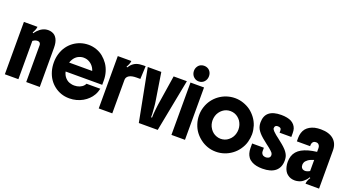

<svg xmlns="http://www.w3.org/2000/svg" viewBox="-70 -2088 5461 2998"><g transform="rotate(20 2660.5 -589.5)"><path d="M50 -870H275Q275 -866 273 -853.5Q271 -841 268 -834Q264 -823 260 -812Q256 -801 248 -786Q245 -780 242 -774.5Q239 -769 235 -763L247 -753Q266 -781 283 -798.5Q300 -816 321 -833Q340 -848 363 -859Q386 -870 408 -875Q419 -877 430.5 -878.5Q442 -880 454 -880Q484 -880 513.5 -870.5Q543 -861 565 -842Q609 -802 623 -730Q626 -712 628 -692Q630 -672 630 -650V0H405V-610Q405 -622 403 -628.5Q401 -635 395 -646Q391 -652 383 -657Q375 -662 369 -663Q359 -665 351 -665Q343 -665 336 -663.5Q329 -662 321 -660Q312 -658 306 -654.5Q300 -651 290 -646Q286 -644 282.5 -641.5Q279 -639 275 -636V0H50Z M1535 -438V-365H927Q933 -335 946.5 -309.5Q960 -284 977 -266Q996 -246 1017 -233Q1038 -220 1068 -213Q1081 -209 1095.5 -207Q1110 -205 1126 -205Q1174 -205 1214 -221Q1254 -237 1279 -266Q1285 -273 1290 -281Q1295 -289 1299 -297H1528Q1514 -235 1487 -189Q1460 -143 1427 -112Q1389 -74 1341.5 -47Q1294 -20 1238 -5Q1211 2 1182 6Q1153 10 1123 10Q1046 10 983.5 -12.5Q921 -35 872 -73Q765 -155 725 -292Q705 -360 705 -438Q705 -513 726 -582Q747 -651 785 -705Q824 -760 876.5 -799Q929 -838 992 -859Q1056 -880 1125 -880Q1192 -880 1256 -857.5Q1320 -835 1369 -795Q1420 -753 1457.5 -699Q1495 -645 1515 -577Q1535 -511 1535 -438ZM931 -515H1314Q1298 -568 1260 -606Q1223 -643 1173 -658Q1160 -661 1147 -663Q1134 -665 1120 -665Q1069 -665 1022 -638Q1005 -628 986.5 -610Q968 -592 953 -565Q939 -540 931 -515Z M1610 -870H1835Q1835 -859 1833 -850.5Q1831 -842 1826 -828Q1821 -813 1820 -810Q1819 -807 1816.5 -803.5Q1814 -800 1807 -783Q1802 -772 1795 -763L1807 -753Q1823 -777 1838.5 -795Q1854 -813 1878 -830Q1918 -858 1974 -866Q2000 -870 2034 -870H2073L2063 -655H2000Q1921 -655 1879 -630Q1835 -603 1835 -556V0H1610Z M2333 -870 2404 -422Q2408 -399 2411.5 -370.5Q2415 -342 2417 -315Q2419 -289 2421 -260.5Q2423 -232 2425 -202Q2425 -188 2425 -175V-150H2441Q2441 -174 2442.5 -204Q2444 -234 2447 -258Q2449 -280 2453 -314Q2457 -348 2460 -371Q2462 -384 2464 -397Q2466 -410 2468 -422L2538 -870H2758L2590 0H2276L2108 -870Z M2818 0V-870H3043V0ZM2806 -1061Q2806 -1104 2830 -1138Q2840 -1154 2856.5 -1166Q2873 -1178 2891 -1183Q2910 -1189 2931 -1189Q2951 -1189 2970 -1183.5Q2989 -1178 3006 -1166Q3038 -1142 3050 -1103Q3056 -1083 3056 -1061Q3056 -1006 3021 -968Q2986 -930 2931 -930Q2888 -930 2857 -955Q2841 -967 2830 -982.5Q2819 -998 2812 -1020Q2806 -1039 2806 -1061Z M3558 10Q3482 10 3416 -13.5Q3350 -37 3298 -77Q3244 -117 3203.5 -171Q3163 -225 3140 -297Q3118 -363 3118 -438Q3118 -510 3140 -577Q3162 -644 3202 -699Q3244 -756 3299.5 -796Q3355 -836 3418 -857Q3451 -868 3486 -874Q3521 -880 3558 -880Q3629 -880 3696.5 -857Q3764 -834 3818 -795Q3871 -755 3912.5 -699.5Q3954 -644 3976 -577Q3986 -544 3992 -509Q3998 -474 3998 -438Q3998 -378 3979.5 -309Q3961 -240 3913 -173Q3873 -117 3817 -76Q3761 -35 3697 -13Q3664 -2 3629 4Q3594 10 3558 10ZM3559 -205Q3592 -205 3625.5 -216Q3659 -227 3685 -249Q3718 -275 3736.5 -305.5Q3755 -336 3762 -362Q3767 -379 3770 -397.5Q3773 -416 3773 -435Q3773 -474 3762 -508.5Q3751 -543 3732 -572Q3715 -596 3689 -618.5Q3663 -641 3626 -654Q3593 -665 3559 -665Q3487 -665 3432 -622Q3406 -602 3385 -572.5Q3364 -543 3354 -509Q3349 -492 3346 -473Q3343 -454 3343 -435Q3343 -404 3352 -369Q3361 -334 3385 -299Q3404 -271 3430 -250Q3456 -229 3491 -217Q3524 -205 3559 -205Z M4393 -610V-648Q4393 -695 4334 -695Q4283 -695 4283 -646Q4283 -641 4284 -635.5Q4285 -630 4291 -622Q4297 -612 4310 -598.5Q4323 -585 4343 -568Q4353 -559 4366.5 -548Q4380 -537 4397 -525Q4452 -482 4486 -454Q4520 -426 4551 -393Q4574 -368 4590 -340.5Q4606 -313 4612 -287Q4618 -259 4618 -229Q4618 -113 4544.5 -51.5Q4471 10 4330 10Q4220 10 4151 -29Q4111 -51 4089.5 -82.5Q4068 -114 4060 -143Q4048 -183 4048 -227V-305H4243V-247Q4243 -220 4257 -203Q4266 -191 4273.5 -186.5Q4281 -182 4294 -179Q4300 -177 4306.5 -176Q4313 -175 4320 -175Q4332 -175 4342.5 -177Q4353 -179 4366 -186Q4384 -196 4390 -214Q4393 -226 4393 -234Q4393 -244 4390 -254Q4387 -264 4379 -275Q4372 -284 4354.5 -300Q4337 -316 4320 -330Q4309 -339 4296 -349Q4283 -359 4267 -371Q4220 -407 4182.5 -439Q4145 -471 4122 -498Q4098 -526 4084 -551Q4070 -576 4064 -604Q4058 -631 4058 -660Q4058 -880 4326 -880Q4376 -880 4419.5 -871.5Q4463 -863 4493 -847Q4556 -812 4578 -748Q4588 -717 4588 -675V-610Z M4668 -226Q4668 -278 4682 -321.5Q4696 -365 4726 -400Q4756 -435 4800.5 -459.5Q4845 -484 4906 -502Q4937 -511 4972 -517.5Q5007 -524 5046 -529V-595Q5046 -605 5042.5 -617.5Q5039 -630 5034 -637Q5028 -645 5021 -651.5Q5014 -658 5002 -662Q4990 -665 4980 -665Q4971 -665 4958.5 -662Q4946 -659 4939 -653Q4923 -641 4917 -620Q4913 -608 4913 -598V-575H4693V-634Q4693 -678 4705.5 -718Q4718 -758 4742 -788Q4791 -847 4883 -870Q4905 -875 4930.5 -877.5Q4956 -880 4983 -880Q5120 -880 5196 -815Q5271 -750 5271 -634V0H5046Q5046 -9 5048 -21.5Q5050 -34 5053 -43Q5057 -54 5061.5 -64.5Q5066 -75 5072 -87Q5077 -96 5086 -107L5074 -117Q5058 -89 5041.5 -70.5Q5025 -52 5006 -37Q4988 -22 4966.5 -11.5Q4945 -1 4918 4Q4906 7 4893.5 8.5Q4881 10 4868 10Q4835 10 4803.5 0.5Q4772 -9 4744 -32Q4719 -51 4702 -81.5Q4685 -112 4677 -147Q4672 -165 4670 -185Q4668 -205 4668 -226ZM4898 -260Q4898 -245 4901.5 -232.5Q4905 -220 4910 -214Q4923 -194 4945 -189Q4957 -185 4968 -185Q5002 -185 5046 -210V-395Q5016 -385 4992 -375Q4968 -365 4950 -351Q4934 -339 4921.5 -325Q4909 -311 4904 -294Q4898 -276 4898 -260Z"/></g></svg>

Font: Boldonse
Style: Regular
Weight: 400
Designer: Universitype Foundry
Foundry: Universitype Foundry
Version: Version 1.000; ttfautohint (v1.8.4.7-5d5b)